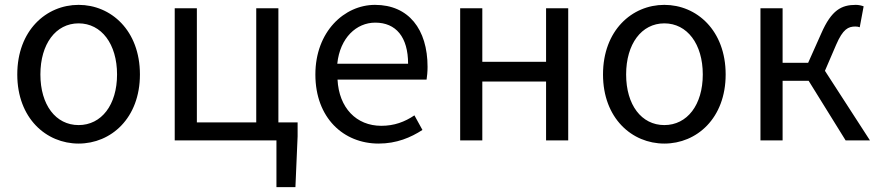

<svg xmlns="http://www.w3.org/2000/svg" viewBox="-20 -577 3609 789"><path d="M303 13C436 13 555 -91 555 -271C555 -452 436 -557 303 -557C170 -557 51 -452 51 -271C51 -91 170 13 303 13ZM303 -63C209 -63 146 -146 146 -271C146 -396 209 -481 303 -481C397 -481 461 -396 461 -271C461 -146 397 -63 303 -63Z M1124 -74V-543H1033V-74H789V-543H698V0H1116V192H1194L1203 -17V-74Z M1536 13C1610 13 1668 -12 1716 -43L1683 -103C1643 -76 1600 -60 1547 -60C1444 -60 1373 -134 1367 -250H1733C1735 -263 1737 -282 1737 -302C1737 -457 1659 -557 1521 -557C1395 -557 1276 -447 1276 -271C1276 -92 1392 13 1536 13ZM1366 -315C1377 -422 1445 -484 1522 -484C1607 -484 1657 -425 1657 -315Z M1871 0H1962V-242H2224V0H2315V-543H2224V-323H1962V-543H1871Z M2710 13C2843 13 2962 -91 2962 -271C2962 -452 2843 -557 2710 -557C2577 -557 2458 -452 2458 -271C2458 -91 2577 13 2710 13ZM2710 -63C2616 -63 2553 -146 2553 -271C2553 -396 2616 -481 2710 -481C2804 -481 2868 -396 2868 -271C2868 -146 2804 -63 2710 -63Z M3370 -286 3416 -393C3444 -458 3466 -468 3495 -468C3503 -468 3507 -467 3513 -465L3529 -551C3521 -554 3509 -557 3497 -557C3438 -557 3397 -536 3355 -440L3301 -319H3196V-543H3105V0H3196V-245H3303L3455 0H3555Z"/></svg>

Font: Noto Sans CJK TC Regular
Style: Regular
Weight: 400
Designer: Ryoko NISHIZUKA (kana & ideographs); Paul D. Hunt (Latin, Greek & Cyrillic); Wenlong ZHANG (bopomofo); Sandoll Communica
Foundry: Adobe Systems Incorporated
Version: Version 1.001;PS 1.001;hotconv 1.0.78;makeotf.lib2.5.61930